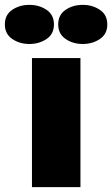

<svg xmlns="http://www.w3.org/2000/svg" viewBox="-95 -770 462 790"><path d="M36.5 0V-531H236V0ZM26 -589Q-14.5 -589 -44.8 -609.8Q-75 -630.5 -75 -669.5Q-75 -709 -44.8 -729.5Q-14.5 -750 26 -750Q66 -750 96.5 -729.5Q127 -709 127 -669.5Q127 -630 96.5 -609.5Q66 -589 26 -589ZM245.5 -589Q205 -589 174.8 -609.8Q144.5 -630.5 144.5 -669.5Q144.5 -709 174.8 -729.5Q205 -750 245.5 -750Q285.5 -750 316 -729.5Q346.5 -709 346.5 -669.5Q346.5 -630 316 -609.5Q285.5 -589 245.5 -589Z"/></svg>

Font: Epilogue Black
Style: Regular
Weight: 900
Designer: Tyler Finck
Foundry: Etcetera Type Co
Version: Version 2.111; ttfautohint (v1.8.3)